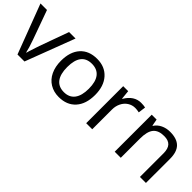

<svg xmlns="http://www.w3.org/2000/svg" viewBox="89 -1251 1966 1966"><g transform="rotate(45 1072.0 -268.0)"><path d="M203.1 0 0 -536.1H94.2L208 -220.2Q241.7 -125 251 -78.1H254.9Q256.3 -84.5 258.5 -92.5Q260.7 -100.6 263.7 -110.1Q266.6 -119.6 299.8 -220.2L414.1 -536.1H507.8L304.2 0Z M1058.6 -269Q1058.6 -137.7 992.2 -64Q925.8 9.8 808.6 9.8Q735.8 9.8 679.7 -24.2Q623.5 -58.1 593.3 -121.6Q563 -185.1 563 -269Q563 -399.9 628.4 -472.9Q693.8 -545.9 812 -545.9Q925.3 -545.9 991.9 -471.4Q1058.6 -397 1058.6 -269ZM653.8 -269Q653.8 -168 693.6 -115.5Q733.4 -63 811 -63Q887.7 -63 927.7 -115.5Q967.8 -168 967.8 -269Q967.8 -370.1 927.5 -421.1Q887.2 -472.2 809.6 -472.2Q653.8 -472.2 653.8 -269Z M1447.8 -545.9Q1483.4 -545.9 1510.7 -540L1500 -459Q1470.2 -465.8 1441.9 -465.8Q1399.4 -465.8 1363 -442.4Q1326.7 -418.9 1306.2 -377.7Q1285.6 -336.4 1285.6 -286.1V0H1197.8V-536.1H1270L1279.8 -438H1283.7Q1314.5 -491.2 1356.4 -518.6Q1398.4 -545.9 1447.8 -545.9Z M1976.1 0V-342.8Q1976.1 -408.2 1947 -440.2Q1918 -472.2 1856 -472.2Q1773.4 -472.2 1736.1 -426.5Q1698.7 -380.9 1698.7 -277.8V0H1610.8V-536.1H1681.6L1694.8 -462.9H1699.7Q1724.6 -502.4 1769.5 -524.2Q1814.5 -545.9 1868.7 -545.9Q1967.3 -545.9 2015.1 -498Q2063 -450.2 2063 -349.1V0Z"/></g></svg>

Font: Noto Sans Southeast Asian
Style: Regular
Weight: 400
Designer: Monotype Design Team
Foundry: Monotype Imaging Inc.
Version: Version 1.06 uh; ttfautohint (v1.4.1)